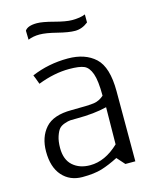

<svg xmlns="http://www.w3.org/2000/svg" viewBox="-111 -797 686 876"><g transform="rotate(-15 231.5 -359.0)"><path d="M353 -98 355 -273Q295 -258 213 -258Q193 -258 182.5 -257.5Q172 -257 154.5 -251Q137 -245 128 -234.5Q119 -224 111.5 -201.5Q104 -179 104 -147Q104 -92 135.5 -64Q167 -36 217 -36Q288 -36 353 -98ZM420 -331V0H373L340 -37Q297 -15 261 -4Q225 7 169 7Q110 7 74 -33.5Q38 -74 38 -148Q38 -216 75.5 -258.5Q113 -301 199 -301Q281 -301 306.5 -305Q332 -309 353 -328Q353 -399 341 -432.5Q329 -466 307 -475.5Q285 -485 237 -485Q166 -485 89 -455Q76 -491 72 -499Q152 -533 243 -533Q325 -533 372.5 -489Q420 -445 420 -331ZM93 -662 92 -705Q105 -725 149 -725Q175 -725 227.5 -711Q280 -697 308 -697Q348 -697 371 -707V-669Q342 -646 309 -646Q279 -646 228 -659Q177 -672 147 -672Q117 -672 93 -662Z"/></g></svg>

Font: Afta sans
Style: Regular
Weight: 400
Designer: par.qink
Foundry: Oriol Esparraguera Font
Version: Version 1.000